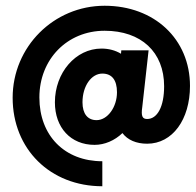

<svg xmlns="http://www.w3.org/2000/svg" viewBox="-20 -623 681 668"><path d="M336 25V-62C205 -62 117 -151 117 -284C117 -417 214 -516 344 -516C471 -516 551 -442 551 -323C551 -251 527 -209 492 -209C476 -209 470 -218 475 -251L497 -448H402L401 -436C381 -448 358 -454 333 -454C243 -454 171 -370 171 -267C171 -179 226 -119 309 -119C344 -119 379 -134 406 -160C424 -136 454 -123 492 -123C580 -123 641 -207 641 -324C641 -487 517 -603 344 -603C167 -603 24 -460 24 -283C24 -104 155 25 336 25ZM316 -205C285 -205 267 -227 267 -267C267 -324 298 -367 336 -367C369 -367 387 -345 387 -302C387 -250 354 -205 316 -205Z"/></svg>

Font: Oakes Bold
Style: Regular
Weight: 700
Designer: Samuel Oakes
Foundry: Samuel Oakes
Version: Version 1.003;PS 001.003;hotconv 1.0.88;makeotf.lib2.5.64775